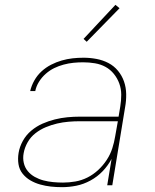

<svg xmlns="http://www.w3.org/2000/svg" viewBox="-20 -767 640 795"><path d="M237 8Q213 8 190.5 5.5Q168 3 146.5 -3Q125 -9 106 -20Q87 -31 73.5 -48Q60 -65 56.5 -87.5Q53 -110 57 -134Q61 -159 74.5 -183.5Q88 -208 109.5 -226Q131 -244 156 -255Q181 -266 207 -272.5Q233 -279 259 -281.5Q285 -284 311 -284H471L478 -326Q482 -350 482 -374.5Q482 -399 474 -421Q466 -443 451.5 -461Q437 -479 417 -490Q397 -501 373 -505Q349 -509 324 -509Q304 -509 284 -507Q264 -505 243.5 -499.5Q223 -494 204.5 -485Q186 -476 169.5 -461.5Q153 -447 141.5 -428.5Q130 -410 126 -390H105Q110 -412 122 -433.5Q134 -455 152 -471.5Q170 -488 191.5 -499Q213 -510 235.5 -516.5Q258 -523 280.5 -525.5Q303 -528 326 -528Q353 -528 379.5 -523Q406 -518 429 -506Q452 -494 468.5 -474Q485 -454 493.5 -429.5Q502 -405 502.5 -377.5Q503 -350 498 -323L445 0H424L442 -109Q427 -81 405 -58Q383 -35 354.5 -19.5Q326 -4 296 2Q266 8 237 8ZM241 -11Q266 -11 292 -15.5Q318 -20 342 -32Q366 -44 386.5 -63Q407 -82 422 -105Q437 -128 445 -153Q453 -178 457 -203L468 -265H311Q288 -265 264 -263Q240 -261 216.5 -255.5Q193 -250 170 -240.5Q147 -231 127 -215.5Q107 -200 94.5 -178Q82 -156 78 -133Q74 -112 78.5 -92.5Q83 -73 95 -58.5Q107 -44 124 -34.5Q141 -25 160 -20Q179 -15 199.5 -13Q220 -11 241 -11ZM339 -594 326 -606 458 -747 475 -733Z"/></svg>

Font: Iosevka Thin Extended Oblique
Style: Regular
Weight: 100
Width: 7
Italic angle: -9°
Monospace: yes
Designer: Belleve Invis
Foundry: Belleve Invis
Version: Version 32.5.0; ttfautohint (v1.8.4)